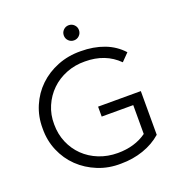

<svg xmlns="http://www.w3.org/2000/svg" viewBox="-153 -1007 1079 1144"><g transform="rotate(-20 386.5 -435.0)"><path d="M407 -360H678V-83Q629 -40 562.5 -17Q496 6 421 6Q343 8 275 -19.5Q207 -47 157 -95Q107 -143 79 -209Q51 -275 52 -350Q51 -425 79 -491Q107 -557 157 -605Q207 -653 275 -680Q343 -707 422 -706Q503 -706 569.5 -681Q636 -656 682 -605L636 -558Q554 -640 425 -640Q362 -641 306.5 -619Q251 -597 210.5 -557.5Q170 -518 147 -464.5Q124 -411 125 -350Q125 -288 147.5 -235Q170 -182 210 -143Q250 -104 305 -82Q360 -60 424 -60Q532 -60 607 -114V-297H407ZM360 -828Q360 -848 374 -862Q388 -876 408 -876Q428 -876 442 -862Q456 -848 456 -828Q456 -808 442 -794Q428 -780 408 -780Q388 -780 374 -794Q360 -808 360 -828Z"/></g></svg>

Font: CMG Sans
Style: Regular
Weight: 400
Designer: Julieta Ulanovsky
Foundry: Julieta Ulanovsky
Version: Version 7.200